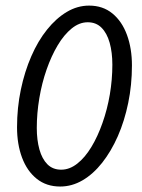

<svg xmlns="http://www.w3.org/2000/svg" viewBox="-20 -670 519 702"><path d="M200.1 12Q149.5 12 114.2 -16.4Q78.9 -44.7 60.6 -93.7Q42.3 -142.8 42.3 -204.6Q42.3 -276 56.2 -342.2Q70 -408.3 94.5 -464.4Q118.9 -520.6 152.1 -561.8Q185.2 -603.1 224.1 -626.3Q263 -649.5 305.8 -649.5Q356 -649.5 391 -620.8Q426 -592.1 444.2 -542.5Q462.4 -493 462.4 -431Q462.4 -359.5 448.8 -293.7Q435.3 -227.9 410.9 -172.2Q386.4 -116.6 353.6 -75Q320.7 -33.4 281.8 -10.7Q242.9 12 200.1 12ZM203.8 -49.6Q234.4 -49.6 262.6 -71.8Q290.8 -94 314 -132.4Q337.2 -170.7 354.7 -220.4Q372.3 -270.1 381.6 -324.7Q390.8 -379.3 390.8 -433.5Q390.8 -478.3 381 -513.5Q371.1 -548.7 351.3 -568.6Q331.5 -588.6 300.7 -588.6Q270.1 -588.6 242.1 -565.9Q214.1 -543.2 190.9 -504.3Q167.7 -465.4 150.4 -415.8Q133 -366.1 123.8 -311Q114.5 -255.8 114.5 -202Q114.5 -158.3 124.1 -123.6Q133.8 -88.9 153.4 -69.2Q173 -49.6 203.8 -49.6Z"/></svg>

Font: Source Sans Variable
Style: Italic
Weight: 200
Italic angle: -11°
Designer: Paul D. Hunt
Foundry: Adobe Systems Incorporated
Version: Version 3.006;hotconv 1.0.111;makeotfexe 2.5.65597